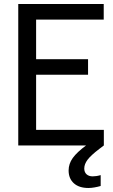

<svg xmlns="http://www.w3.org/2000/svg" viewBox="-20 -725 564 957"><path d="M71 0V-705H497V-627.4H130L160 -662V-42L130 -77.6H497.6V0ZM127.4 -352.4V-430H418.9V-352.4ZM420.5 212Q374.3 212 348.2 188.6Q322 165.1 322 124.6Q322 91.6 342.6 62.6Q363.1 33.7 411.6 -2L448 -29.6L468.7 -4.7L497.6 0L474.6 17.5Q432.4 49.7 416.2 71.5Q400 93.3 400 115Q400 133.2 411.3 143.6Q422.6 154 441.8 154Q450.1 154 460 152.6Q469.8 151.3 481.8 147.8V202Q466.6 206.5 450.6 209.2Q434.6 212 420.5 212Z"/></svg>

Font: TikTok Sans Light
Style: Regular
Weight: 300
Version: Version 4.000